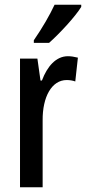

<svg xmlns="http://www.w3.org/2000/svg" viewBox="-20 -786 361 806"><path d="M321 -757V-766H209C188 -721 159 -671 122 -617V-606H186C229 -644 296 -716 321 -757ZM265 -550C215 -550 178 -507 156 -448H150L137 -540H64V0H159V-280C158 -379 197 -450 260 -450C272 -450 286 -448 296 -444L307 -544C291 -548 278 -550 265 -550Z"/></svg>

Font: Noto Sans Malayalam ExtraCondensed Medium
Style: Regular
Weight: 500
Width: 2
Designer: Jelle Bosma - Monotype Design Team
Foundry: Monotype Imaging Inc.
Version: Version 2.104